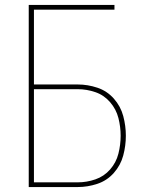

<svg xmlns="http://www.w3.org/2000/svg" viewBox="-20 -755 616 775"><path d="M96 0H294Q334 0 373 -13Q412 -26 439.5 -57Q467 -88 477.5 -127.5Q488 -167 488 -207Q488 -247 477.5 -286.5Q467 -326 439.5 -357Q412 -388 373 -401Q334 -414 294 -414H117V-716H442V-735H96ZM294 -19H117V-395H294Q330 -395 365 -383Q400 -371 424.5 -342.5Q449 -314 458 -278.5Q467 -243 467 -207Q467 -171 458 -135Q449 -99 424.5 -71Q400 -43 365 -31Q330 -19 294 -19Z"/></svg>

Font: Iosevka Sparkle Thin
Style: Regular
Weight: 100
Designer: Belleve Invis
Foundry: Belleve Invis
Version: Version 4.5.0; ttfautohint (v1.8.3)